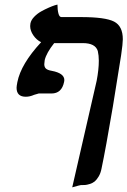

<svg xmlns="http://www.w3.org/2000/svg" viewBox="-20 -596 552 832"><path d="M203.1 -190.9H180.2H147.9Q146.5 -190.9 127.9 -185.1Q109.4 -176.8 91.8 -176.8Q51.8 -176.8 51.8 -215.8Q51.8 -222.2 55.2 -240.2Q70.8 -318.8 158.2 -413.1Q138.2 -422.9 124.5 -442.9Q110.8 -462.9 110.8 -482.9Q110.8 -490.2 111.8 -494.1Q114.7 -509.3 128.2 -523.2Q141.6 -537.1 158.2 -546.4Q174.8 -555.7 190.9 -562.7Q207 -569.8 217.8 -573.2L229 -576.2Q229 -553.2 233.2 -537.6Q237.3 -522 246.1 -522H331.1Q436.5 -522 474.4 -502.4Q512.2 -482.9 512.2 -425.8Q512.2 -407.2 504.9 -356.9L469.2 -134.8Q438 49.3 419.9 134.8Q416 154.8 407.5 168.9Q398.9 183.1 390.4 190.2Q381.8 197.3 369.1 201.2Q356.4 205.1 349.1 205.6Q341.8 206.1 330.1 206.1Q327.1 206.1 293 215.8L398.9 -246.1Q408.2 -294.9 408.2 -333Q408.2 -355.5 403.8 -375Q393.1 -409.2 338.9 -409.2H214.8Q181.2 -366.7 173.8 -335.9Q171.9 -322.3 171.9 -317.9Q171.9 -305.2 179.2 -298.6Q186.5 -292 204.1 -289.1Q258.8 -278.8 258.8 -249Q258.8 -247.6 258.3 -245.1Q257.8 -242.7 257.8 -241.2Q247.6 -190.9 203.1 -190.9Z"/></svg>

Font: Linux Libertine
Style: Bold Italic
Weight: 700
Italic angle: -11.5°
Designer: Philipp H. Poll
Foundry: Philipp H. Poll
Version: Version 4.0.5